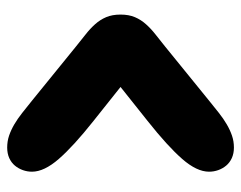

<svg xmlns="http://www.w3.org/2000/svg" viewBox="-89 -582 678 540"><g transform="rotate(90 250.0 -312.0)"><path d="M21 -312Q21 -335.4 28.3 -352.5Q35.6 -369.6 48.1 -383.5Q60.5 -397.5 76.7 -410.2Q92.8 -422.9 110.4 -437L263.7 -561.5Q281.7 -576.2 297.9 -588.9Q314 -601.6 329.8 -610.8Q345.7 -620.1 361.6 -625.5Q377.4 -630.9 395 -630.9Q411.6 -630.9 424.6 -625Q437.5 -619.1 445.8 -609.1Q454.1 -599.1 458.5 -586.7Q462.9 -574.2 462.9 -561Q462.9 -526.4 427 -485.4Q391.1 -444.3 320.3 -388.2L224.6 -312L320.3 -235.8Q391.1 -179.7 427 -138.4Q462.9 -97.2 462.9 -63Q462.9 -49.8 458.5 -37.4Q454.1 -24.9 445.8 -14.9Q437.5 -4.9 424.6 1Q411.6 6.8 395 6.8Q377.4 6.8 361.6 1.5Q345.7 -3.9 329.8 -13.2Q314 -22.5 297.9 -35.2Q281.7 -47.9 263.7 -62.5L110.4 -187Q92.8 -201.2 76.7 -213.9Q60.5 -226.6 48.1 -240.5Q35.6 -254.4 28.3 -271.5Q21 -288.6 21 -312Z"/></g></svg>

Font: Corben
Style: Bold
Weight: 700
Designer: vernon adams
Foundry: vernon adams
Version: Version 1.101; ttfautohint (v1.6)